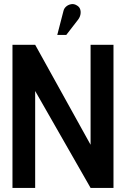

<svg xmlns="http://www.w3.org/2000/svg" viewBox="-20 -919 618 939"><path d="M362 -823Q371 -835 373.5 -848.5Q376 -862 372 -874Q368 -886 355 -893Q342 -901 328 -898.5Q314 -896 303.5 -887Q293 -878 290 -864L260 -748H304ZM535 -700H423V-211L152 -700H41V0L152 0V-474L423 0H535Z"/></svg>

Font: Advent Pro
Style: Regular
Weight: 400
Designer: VivaRado, Andreas Kalpakidis
Foundry: VivaRado, Andreas Kalpakidis
Version: Version 3.000